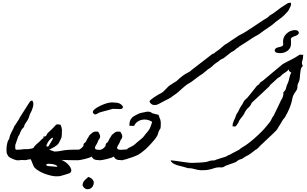

<svg xmlns="http://www.w3.org/2000/svg" viewBox="-20 -1152 2209 1380"><path d="M111.3 -171.9Q106 -155.8 100.3 -139.9Q94.7 -124 89.4 -108.4Q89.8 -105 89.8 -101.6Q89.8 -98.1 89.4 -94.7V-90.8Q89.4 -86.9 90.1 -83.3Q90.8 -79.6 94.2 -77.1Q97.7 -74.7 106 -74.7V0Q99.6 0 89.8 -2.9Q80.1 -5.9 70.1 -10.3Q60.1 -14.6 52 -19.3Q43.9 -23.9 41 -27.3Q40 -27.3 40 -29.3Q35.2 -36.1 31.7 -43.2Q28.3 -50.3 27.3 -59.1Q26.9 -65.9 26.9 -73.7Q26.9 -77.6 26.9 -85.4Q26.9 -93.3 28.6 -105Q30.3 -116.7 33.2 -127.4Q36.1 -138.2 41 -146.5Q44.4 -151.4 45.4 -152.3Q46.4 -153.3 46.4 -153.6Q46.4 -153.8 46.6 -155.8Q46.9 -157.7 48.3 -165Q51.8 -180.7 60.3 -197.3Q68.8 -213.9 75.7 -227.5Q77.1 -230.5 77.9 -232.2Q78.6 -233.9 79.1 -235.4Q79.6 -236.8 80.1 -238.5Q80.6 -240.2 82 -243.2Q85 -248 86.4 -249.8Q87.9 -251.5 90.3 -254.9Q97.2 -266.1 103.8 -275.9Q110.4 -285.6 116.7 -295.9Q119.1 -299.3 119.1 -299.8Q119.1 -300.3 120.1 -304.2Q138.7 -333.5 157.5 -362.8Q176.3 -392.1 194.8 -421.4Q201.7 -428.7 207.5 -428.7Q208 -428.7 211.2 -428.2Q214.4 -427.7 217.3 -419.9Q219.7 -414.1 219.7 -404.8Q219.7 -401.4 218.8 -392.6Q217.8 -383.8 210.4 -364.3Q208 -356 202.9 -347.4Q197.8 -338.9 193.8 -328.6Q189.9 -315.9 187.7 -308.6Q185.5 -301.3 179.7 -290.5Q173.3 -281.7 168.2 -273.2Q163.1 -264.6 156.7 -255.9Q155.3 -252 155 -250.2Q154.8 -248.5 154.8 -247.3Q154.8 -246.1 154.1 -244.1Q153.3 -242.2 150.4 -237.8Q147.9 -233.4 146.2 -232.2Q144.5 -231 142.3 -229Q140.1 -227.1 136.7 -222.2Q133.3 -217.3 128.4 -206.5Q126 -201.2 124.5 -197Q123 -192.9 120.1 -186.5Q118.7 -183.1 117.9 -181.6Q117.2 -180.2 116.2 -179Q115.2 -177.7 114 -176.3Q112.8 -174.8 111.3 -171.9Z M377.9 45.9Q382.3 46.9 384.3 46.9H385.7Q386.2 46.9 387 46.9Q387.7 46.9 388.7 46.1Q389.6 45.4 392.6 43.9Q388.7 36.6 376.7 32.5Q364.7 28.3 351.6 26.4Q341.8 25.4 333 25.4Q330.1 25.4 322.8 25.6Q315.4 25.9 312.5 28.8Q314 35.2 315.4 37.8Q316.9 40.5 322.8 41.5Q328.6 42.5 341.3 43Q354 43.5 377.9 45.9ZM543 -0.5H529.3Q523.9 -0.5 512 -0.5Q500 -0.5 481.4 -1Q462.9 -1.5 445.6 -2Q428.2 -2.4 420.9 -2.4Q432.1 1 444.1 8.8Q456.1 16.6 466.3 26.4Q476.6 36.1 483.6 47.4Q490.7 58.6 492.2 68.4Q492.7 70.3 492.7 72.3Q492.7 79.6 487.5 86.7Q482.4 93.8 467.3 97.2Q455.6 101.1 443.8 104.5Q432.1 107.9 420.9 111.3Q407.7 115.2 392.1 115.2Q389.2 115.2 377.7 115Q366.2 114.7 345.5 110.1Q324.7 105.5 304.4 97.9Q284.2 90.3 267.3 81.1Q250.5 71.8 238.3 62Q226.1 52.2 222.2 43.5Q216.8 30.8 211.7 18.3Q206.5 5.9 201.7 -6.8H198.2Q187 -6.8 176.3 -3.9Q167 -1 157.7 -1Q153.8 -1 150.4 -1.5Q143.6 -2 138.2 -2Q129.9 -2 121.6 -0.7Q113.3 0.5 102.1 0.5V-76.2Q112.3 -76.2 122.3 -76.4Q132.3 -76.7 140.6 -78.6Q149.9 -80.1 156.5 -80.1Q163.1 -80.1 169.9 -80.1H174.3Q179.2 -80.1 186 -80.6Q192.9 -81.1 206.1 -84Q213.4 -85.9 216.1 -86.7Q218.8 -87.4 220.2 -88.9Q221.7 -90.3 222.9 -92.8Q224.1 -95.2 228 -100.6Q229 -103 231.4 -104Q241.2 -115.2 252.9 -124.5Q264.6 -133.8 274.4 -145Q279.3 -151.4 283.4 -153.8Q287.6 -156.2 290 -158Q292.5 -159.7 293 -162.1V-163.1Q293 -165.5 290.5 -170.4H295.9Q303.2 -170.4 307.1 -172.9Q311 -175.3 314 -180.4Q316.9 -185.5 320.3 -192.1Q323.7 -198.7 333.5 -205.1Q354.5 -224.1 373.5 -245.1Q378.4 -251.5 381.8 -254.4Q385.3 -257.3 389.2 -258.3H392.1Q395 -258.3 399.9 -257.6Q404.8 -256.8 415.5 -255.4Q420.4 -242.2 422.4 -235.4Q424.3 -228.5 424.8 -222.2Q425.3 -219.2 425.3 -215.3Q425.3 -211.9 424.8 -205.6Q424.3 -199.2 424.3 -184.1Q423.3 -173.3 422.4 -166.7Q421.4 -160.2 417 -153.3Q413.6 -146.5 410.9 -140.1Q408.2 -133.8 404.3 -127Q398.4 -116.7 389.9 -109.4Q381.3 -102.1 371.8 -96.4Q362.3 -90.8 352.5 -85.9Q342.8 -81.1 333.5 -76.2Q342.3 -72.3 351.6 -69.6Q360.8 -66.9 370.6 -63H376.5Q385.3 -63 395.5 -64.2Q405.8 -65.4 417.2 -67.6Q428.7 -69.8 440.2 -71.8Q451.7 -73.7 462.9 -74.2Q475.1 -75.2 486.8 -75.7Q498.5 -76.2 510.7 -76.2Q517.6 -76.2 526.1 -76.2Q534.7 -76.2 543 -76.7ZM356 -147Q357.9 -150.4 358.9 -151.9Q359.9 -153.3 360.1 -154.3Q360.4 -155.3 360.4 -156.7Q360.4 -158.2 360.8 -161.6H359.9Q352.5 -161.6 344 -153.8Q335.4 -146 328.1 -135.5Q320.8 -125 316.9 -114.7Q313.5 -106.4 313.5 -102.1V-100.6Q319.8 -98.1 322.8 -98.1H323.2Q326.2 -98.1 329.3 -102.3Q332.5 -106.4 338.4 -116.9Q344.2 -127.4 356 -147Z M702.1 0Q682.1 -0.5 671.4 -2.4Q660.6 -4.4 654.8 -8.1Q648.9 -11.7 645.8 -16.4Q642.6 -21 638.2 -26.4Q632.8 -22.5 619.4 -17.8Q606 -13.2 590.1 -9.3Q574.2 -5.4 559.8 -2.7Q545.4 0 538.1 0V-74.7Q543 -74.7 548.3 -76.9Q553.7 -79.1 558.6 -82.3Q563.5 -85.4 567.6 -89.4Q571.8 -93.3 574.7 -96.7Q578.6 -102.1 579.6 -104.2Q580.6 -106.4 580.3 -107.7Q580.1 -108.9 580.1 -110.4V-111.3Q580.1 -112.8 581.1 -115.7Q583.5 -122.1 587.9 -124.5Q592.3 -127 596.7 -132.8Q600.6 -139.2 602.3 -143.3Q604 -147.5 607.4 -153.8Q609.4 -157.2 610.4 -158.7Q611.3 -160.2 611.8 -160.9Q612.3 -161.6 612.8 -162.1Q613.3 -162.6 614.7 -165Q619.6 -172.9 620.8 -175.5Q622.1 -178.2 623 -179.7Q624 -181.2 626.5 -183.3Q628.9 -185.5 636.7 -191.9Q644 -198.2 648.9 -201.4Q653.8 -204.6 658.7 -205.6Q663.6 -206.5 669.7 -206.3Q675.8 -206.1 685.5 -205.6Q696.3 -189.5 698.7 -179.2Q699.7 -174.8 699.7 -170.9Q699.7 -166 697.8 -160.6Q695.8 -155.3 691.2 -149.9Q686.5 -144.5 684.6 -137.7Q680.7 -125 673.1 -113.5Q665.5 -102.1 663.1 -93.8Q662.1 -91.3 662.1 -89.4Q662.1 -83.5 668.7 -79.1Q675.3 -74.7 702.1 -74.7ZM573.7 181.6Q573.7 168.9 577.6 160.2Q581.5 151.4 587.6 144.5Q593.8 137.7 601.1 131.8Q608.4 126 615.2 119.6Q626 123 635 129.2Q644 135.3 649.2 143.8Q654.3 152.3 654.1 163.1Q653.8 173.8 646.5 187Q639.6 198.7 629.4 203.6Q620.1 208 611.3 208Q609.9 208 603.8 207.8Q597.7 207.5 588.1 200.7Q578.6 193.8 573.7 181.6Z M787.6 -416Q802.2 -415 809.1 -414.3Q815.9 -413.6 818.4 -413.6L819.8 -413.1H818.4Q820.8 -413.1 827.6 -412.6Q832.5 -411.6 840.1 -407.7Q847.7 -403.8 853.8 -398.2Q859.9 -392.6 862.8 -386.2Q863.8 -384.3 863.8 -382.3Q863.8 -378.4 860.4 -375Q857.4 -371.1 853.3 -369.6Q849.1 -368.2 844.2 -368.2H839.4Q836.9 -368.2 833 -368.4Q829.1 -368.7 823.2 -368.7Q809.6 -368.7 804.2 -369.1Q798.8 -369.6 795.9 -369.9Q793 -370.1 790 -369.4Q787.1 -368.7 778.8 -366.5Q770.5 -364.3 754.2 -359.6Q737.8 -355 708 -347.2Q697.3 -344.7 689.9 -340.8Q682.6 -336.9 677 -333.7Q671.4 -330.6 667 -329.6H665Q661.1 -329.6 656.2 -332.5Q647.5 -338.4 647.5 -345.7Q647.5 -347.7 648.9 -353.3Q650.4 -358.9 662.1 -368.4Q673.8 -377.9 691.7 -387.2Q709.5 -396.5 727.8 -403.3Q746.1 -410.2 762.7 -413.6Q775.4 -416 783.2 -416ZM861.3 0Q841.3 -0.5 830.6 -2.4Q819.8 -4.4 814 -8.1Q808.1 -11.7 804.9 -16.4Q801.8 -21 797.4 -26.4Q792 -22.5 778.6 -17.8Q765.1 -13.2 749.3 -9.3Q733.4 -5.4 719 -2.7Q704.6 0 697.3 0V-74.7Q702.1 -74.7 707.5 -76.9Q712.9 -79.1 717.8 -82.3Q722.7 -85.4 726.8 -89.4Q731 -93.3 733.9 -96.7Q737.8 -102.1 738.8 -104.2Q739.7 -106.4 739.5 -107.7Q739.3 -108.9 739.3 -110.4V-111.3Q739.3 -112.8 740.2 -115.7Q742.7 -122.1 747.1 -124.5Q751.5 -127 755.9 -132.8Q759.8 -139.2 761.5 -143.3Q763.2 -147.5 766.6 -153.8Q768.6 -157.2 769.5 -158.7Q770.5 -160.2 771 -160.9Q771.5 -161.6 772 -162.1Q772.5 -162.6 773.9 -165Q778.8 -172.9 780 -175.5Q781.2 -178.2 782.2 -179.7Q783.2 -181.2 785.6 -183.3Q788.1 -185.5 795.9 -191.9Q803.2 -198.2 808.1 -201.4Q813 -204.6 817.9 -205.6Q822.8 -206.5 828.9 -206.3Q835 -206.1 844.7 -205.6Q855.5 -189.5 857.9 -179.2Q858.9 -174.8 858.9 -170.9Q858.9 -166 856.9 -160.6Q855 -155.3 850.3 -149.9Q845.7 -144.5 843.8 -137.7Q839.8 -125 832.3 -113.5Q824.7 -102.1 822.3 -93.8Q821.3 -91.3 821.3 -89.4Q821.3 -83.5 827.9 -79.1Q834.5 -74.7 861.3 -74.7Z M1054.2 -423.8Q1057.1 -429.7 1067.4 -438Q1077.6 -446.3 1090.3 -454.8Q1103 -463.4 1115.7 -470.7Q1128.4 -478 1136.7 -481.9Q1147.5 -487.3 1156 -495.6Q1164.6 -503.9 1172.9 -512.7Q1181.2 -521.5 1189.7 -529.8Q1198.2 -538.1 1209 -543.9Q1217.8 -549.8 1227.1 -555.9Q1236.3 -562 1246.1 -567.4Q1248 -569.3 1249 -569.3Q1268.1 -587.9 1289.8 -604.7Q1311.5 -621.6 1335.4 -632.8Q1341.3 -635.7 1345 -638.4Q1348.6 -641.1 1351.8 -644Q1355 -647 1358.4 -649.9Q1361.8 -652.8 1367.2 -656.7Q1401.4 -683.1 1435.3 -709.2Q1469.2 -735.4 1503.9 -762.2Q1507.3 -764.6 1509 -765.1Q1510.7 -765.6 1512 -765.6Q1513.2 -765.6 1515.1 -766.6Q1517.1 -767.6 1521 -770.5Q1526.4 -773.9 1527.6 -776.4Q1528.8 -778.8 1535.6 -782.2Q1548.8 -790.5 1557.9 -798.1Q1566.9 -805.7 1575 -813Q1583 -820.3 1591.6 -827.1Q1600.1 -834 1612.8 -840.3Q1628.4 -851.6 1644.8 -862.3Q1661.1 -873 1676.8 -883.3Q1692.9 -896 1710.9 -904.3Q1729 -912.6 1746.6 -924.3Q1775.9 -942.9 1804.2 -961.7Q1832.5 -980.5 1861.3 -1000Q1868.2 -1004.9 1874.5 -1008.8Q1880.9 -1012.7 1887.2 -1016.1Q1893.6 -1019.5 1899.4 -1023.4Q1905.3 -1027.3 1910.6 -1032.7Q1915 -1037.6 1918.2 -1040Q1921.4 -1042.5 1924.8 -1044.4Q1928.2 -1046.4 1931.6 -1048.3Q1935.1 -1050.3 1940.4 -1053.7Q1955.6 -1064.5 1970.7 -1075.9Q1985.8 -1087.4 2001.5 -1099.1Q2014.6 -1106.4 2024.2 -1113.3Q2033.7 -1120.1 2041.3 -1124.8Q2048.8 -1129.4 2055.7 -1131.3Q2059.6 -1132.3 2064 -1132.3Q2067.4 -1132.3 2070.8 -1131.8Q2071.8 -1126.5 2071.8 -1122.1Q2071.8 -1121.1 2071.5 -1117.9Q2071.3 -1114.7 2069.8 -1110.6Q2068.4 -1106.4 2065.9 -1101.8Q2063.5 -1097.2 2060.5 -1090.8Q2056.6 -1082 2053.2 -1076.7Q2049.8 -1071.3 2045.9 -1067.1Q2042 -1063 2037.6 -1058.6Q2033.2 -1054.2 2026.9 -1046.9Q2026.4 -1046.4 2025.4 -1045.7Q2024.4 -1044.9 2023.4 -1043.5Q2015.1 -1034.7 2005.9 -1027.6Q1996.6 -1020.5 1987.1 -1013.7Q1977.5 -1006.8 1968 -999.8Q1958.5 -992.7 1949.7 -984.4Q1943.4 -978 1930.9 -969.2Q1918.5 -960.4 1904.8 -951.2Q1891.1 -941.9 1878.4 -933.3Q1865.7 -924.8 1858.9 -918.9Q1843.8 -906.2 1826.9 -897.7Q1810.1 -889.2 1793 -877.9Q1770.5 -862.8 1747.6 -847.9Q1724.6 -833 1701.2 -818.8Q1699.7 -817.9 1697.3 -815.4L1695.8 -814Q1695.8 -813 1694.8 -812.7Q1693.8 -812.5 1693.8 -811.5Q1693.4 -811.5 1693.1 -811.3Q1692.9 -811 1692.4 -811L1691.9 -810.5Q1690.9 -809.6 1689.7 -809.1Q1688.5 -808.6 1687.5 -807.6Q1685.5 -806.6 1685.1 -806.6H1684.6L1684.1 -806.2Q1683.1 -805.7 1680.2 -803.2Q1677.7 -800.8 1676 -799.6Q1674.3 -798.3 1671.9 -795.9Q1664.6 -789.1 1659.7 -786.1Q1654.8 -783.2 1650.6 -781.5Q1646.5 -779.8 1642.3 -777.3Q1638.2 -774.9 1632.8 -769.5Q1621.6 -760.7 1610.1 -751.7Q1598.6 -742.7 1587.4 -733.9Q1581.1 -730 1578.6 -729.5Q1576.2 -729 1570.3 -725.6Q1563.5 -722.2 1560.5 -719.7Q1557.6 -717.3 1555.2 -714.8Q1552.7 -712.4 1549.6 -710Q1546.4 -707.5 1540 -704.1Q1531.2 -698.7 1524.2 -692.9Q1517.1 -687 1510.3 -680.7Q1503.4 -674.3 1496.3 -668.2Q1489.3 -662.1 1480 -656.7Q1476.1 -654.8 1474.4 -653.6Q1472.7 -652.3 1471.2 -651.1Q1469.7 -649.9 1468.3 -648.4Q1466.8 -647 1463.9 -644Q1463.9 -643.6 1463.4 -643.6Q1462.9 -643.1 1461.9 -643.1Q1455.6 -637.7 1449 -632.1Q1442.4 -626.5 1435.5 -621.1Q1415.5 -609.4 1396.5 -594.5Q1377.4 -579.6 1357.9 -565.4Q1353 -562 1350.1 -560.1Q1347.2 -558.1 1340.8 -554.7Q1326.2 -546.9 1313.2 -536.4Q1300.3 -525.9 1287.8 -514.6Q1275.4 -503.4 1263.2 -492.4Q1251 -481.4 1237.8 -472.7Q1231.9 -468.8 1225.3 -464.1Q1218.8 -459.5 1212.4 -454.6Q1210.4 -452.1 1210.2 -452.1Q1210 -452.1 1206.1 -450.2Q1202.1 -447.8 1198.5 -445.8Q1194.8 -443.8 1189.9 -440.9Q1171.9 -432.1 1154.5 -422.9Q1137.2 -413.6 1119.6 -404.3Q1110.8 -399.4 1101.1 -397.9Q1096.2 -397 1091.8 -397Q1086.9 -397 1080.1 -398.4Q1073.2 -399.9 1065.7 -406.2Q1058.1 -412.6 1054.2 -423.8ZM855 -76.2Q861.8 -76.2 868.4 -76.4Q875 -76.7 883.8 -77.6Q891.1 -78.1 893.1 -78.9Q895 -79.6 895.5 -80.8Q896 -82 896.7 -83.5Q897.5 -85 902.8 -87.9Q917 -94.7 925.5 -99.1Q934.1 -103.5 939.5 -107.2Q944.8 -110.8 948.7 -114.3Q952.6 -117.7 957.8 -122.3Q962.9 -127 970.5 -133.5Q978 -140.1 991.2 -150.4Q1001.5 -158.2 1007.1 -164.1Q1012.7 -169.9 1016.8 -175.8Q1021 -181.6 1025.6 -187.7Q1030.3 -193.8 1038.6 -202.6Q1051.3 -216.8 1057.9 -231.4Q1064.5 -246.1 1070.3 -266.1Q1070.8 -267.1 1071 -267.1Q1071.3 -267.1 1071.8 -267.6Q1072.3 -268.1 1072.5 -270Q1072.8 -272 1073.2 -276.4Q1057.6 -287.1 1038.6 -291Q1029.3 -293 1020 -293Q1010.7 -293 996.8 -290.3Q982.9 -287.6 967.5 -276.6Q952.1 -265.6 943.8 -247.1Q935.1 -247.1 926.8 -247.6Q918.5 -248 910.2 -248Q910.2 -257.3 910.6 -265.1Q911.1 -272.9 913.3 -280Q915.5 -287.1 919.4 -293.9Q923.3 -300.8 930.2 -308.1Q932.6 -310.5 939.7 -314.9Q946.8 -319.3 955.3 -324Q963.9 -328.6 971.9 -332.5Q980 -336.4 983.9 -337.9Q992.7 -340.8 1000.7 -342Q1008.8 -343.3 1017.6 -345.2Q1025.4 -347.7 1035.6 -349.1Q1039.6 -349.6 1043.5 -349.6Q1049.8 -349.6 1055.7 -348.1Q1063 -346.7 1065.4 -345Q1067.9 -343.3 1069.3 -341.8Q1070.8 -340.3 1073.7 -338.6Q1076.7 -336.9 1085 -335.4Q1089.8 -334.5 1091.3 -334Q1092.8 -333.5 1093.8 -333Q1094.7 -332.5 1096.4 -332.3Q1098.1 -332 1102.5 -331.1Q1107.4 -329.6 1111.6 -328.6Q1115.7 -327.6 1119.6 -326.2Q1124.5 -310.5 1127.7 -303.5Q1130.9 -296.4 1132.8 -290.3Q1134.8 -284.2 1135.3 -275.4Q1135.7 -271 1135.7 -264.2Q1135.7 -257.3 1135.3 -248Q1134.3 -238.3 1134.3 -235.1Q1134.3 -231.9 1133.8 -230.5Q1133.3 -229 1131.6 -226.8Q1129.9 -224.6 1126 -217.8Q1119.6 -207.5 1117.7 -198Q1115.7 -188.5 1113.3 -183.6Q1112.3 -182.6 1112.3 -180.7Q1101.1 -159.2 1085.4 -141.8Q1069.8 -124.5 1054.2 -106.9L1027.8 -80.6Q1013.7 -68.8 996.3 -55.2Q979 -41.5 961.4 -34.2Q945.8 -27.3 937.3 -24.4Q928.7 -21.5 922.1 -19.3Q915.5 -17.1 908.2 -14.9Q900.9 -12.7 887.7 -7.8Q879.9 -6.8 872.8 -4.2Q865.7 -1.5 855 -1.5Z M2156.7 -678.2Q2146.5 -669.4 2143.1 -657.7Q2139.6 -646 2138.7 -631.8Q2138.2 -627.9 2138.2 -627V-627.9Q2138.7 -629.9 2138.7 -630.1Q2138.7 -630.4 2137.7 -624Q2136.7 -618.7 2136.2 -613Q2135.7 -607.4 2135.7 -602.1Q2135.3 -589.8 2133.3 -581.1Q2131.3 -572.3 2128.7 -565.7Q2126 -559.1 2123.3 -554Q2120.6 -548.8 2119.1 -543Q2117.7 -537.6 2117.7 -534.7V-533.2Q2118.2 -531.7 2118.2 -529.3Q2118.2 -527.3 2117.7 -523.9Q2116.7 -515.1 2114 -508.8Q2111.3 -502.4 2107.2 -496.8Q2103 -491.2 2098.4 -484.9Q2093.8 -478.5 2089.4 -469.2Q2084.5 -459.5 2082.3 -447.3Q2080.1 -435.1 2075.2 -416.7Q2070.3 -398.4 2060.1 -372.8Q2049.8 -347.2 2029.3 -311.5Q2026.4 -306.2 2023.9 -303.2Q2021.5 -300.3 2019.5 -298.3Q2017.6 -296.4 2015.9 -294.4Q2014.2 -292.5 2012.2 -289.1Q2003.9 -274.9 1996.1 -262Q1988.3 -249 1980 -236.3Q1975.6 -228.5 1972.9 -224.1Q1970.2 -219.7 1967.5 -216.6Q1964.8 -213.4 1961.4 -210.2Q1958 -207 1952.1 -201.7Q1951.2 -200.7 1951.2 -200.2Q1951.2 -199.7 1950.2 -198.7Q1925.3 -175.3 1900.9 -152.3Q1876.5 -129.4 1851.6 -106Q1841.8 -94.7 1834 -87.2Q1826.2 -79.6 1813.5 -73.2Q1805.2 -66.4 1797.1 -60.1Q1789.1 -53.7 1780.8 -47.9Q1768.6 -38.6 1755.6 -32.5Q1742.7 -26.4 1729 -16.6Q1723.6 -12.7 1720.7 -11.2Q1717.8 -9.8 1715.3 -9Q1712.9 -8.3 1709.5 -7.3Q1706.1 -6.3 1699.7 -3.9Q1692.9 -1 1689.9 1.2Q1687 3.4 1684.8 5.4Q1682.6 7.3 1679.9 9.3Q1677.2 11.2 1671.4 14.2Q1656.2 19.5 1641.4 25.1Q1626.5 30.8 1610.8 36.1Q1602.1 39.1 1598.9 40.8Q1595.7 42.5 1594.2 43.7Q1592.8 44.9 1591.3 45.9Q1589.8 46.9 1585 48.8Q1581.1 50.3 1578.4 50.8Q1575.7 51.3 1572.3 51.3Q1568.8 51.3 1564.7 51Q1560.5 50.8 1554.2 50.8Q1536.1 50.8 1520 56.6Q1503.9 62.5 1483.4 66.9Q1464.8 71.3 1439.5 71.3Q1437 71.3 1421.4 71.3Q1405.8 71.3 1363.3 59.6Q1355.5 57.6 1349.9 57.4Q1344.2 57.1 1339.1 57.1Q1334 57.1 1328.6 56.2Q1323.2 55.2 1316.4 52.2Q1305.7 48.8 1294.9 46.1Q1284.2 43.5 1272.9 40.5Q1264.2 38.6 1253.9 35.4Q1243.7 32.2 1234.1 27.6Q1224.6 22.9 1217 16.6Q1209.5 10.3 1205.6 1.5Q1207 1 1210.4 1Q1213.9 1 1221.4 1.7Q1229 2.4 1243.7 4.4Q1258.3 6.3 1275.6 9Q1293 11.7 1309.6 13.9Q1326.2 16.1 1340.3 17.6Q1351.1 18.6 1358.4 18.6H1363.3Q1375 18.1 1391.4 17.6Q1407.7 17.1 1424.3 16.1Q1440.9 15.1 1455.8 12.9Q1470.7 10.7 1480.5 6.8Q1488.3 3.4 1495.4 2.4Q1502.4 1.5 1508.5 1.5Q1514.6 1.5 1520.5 0.7Q1526.4 0 1532.2 -3.9Q1540.5 -6.3 1548.1 -8.8Q1555.7 -11.2 1564 -14.2Q1576.7 -18.1 1588.6 -21.5Q1600.6 -24.9 1610.8 -30.3Q1618.7 -35.2 1622.1 -36.9Q1625.5 -38.6 1628.4 -39.3Q1631.3 -40 1635 -41.7Q1638.7 -43.5 1647 -48.8L1688 -70.3Q1694.3 -73.2 1698 -75.7Q1701.7 -78.1 1705.1 -81.1Q1708.5 -84 1712.9 -87.4Q1717.3 -90.8 1725.1 -95.2Q1735.4 -100.6 1749 -110.1Q1762.7 -119.6 1777.6 -131.3Q1792.5 -143.1 1807.9 -156.7Q1823.2 -170.4 1837.2 -183.6Q1851.1 -196.8 1863 -208.7Q1875 -220.7 1882.8 -230Q1892.6 -241.2 1902.1 -253.4Q1911.6 -265.6 1921.9 -277.8Q1925.8 -284.2 1928.5 -289.3Q1931.2 -294.4 1933.3 -299.6Q1935.5 -304.7 1938.5 -309.6Q1941.4 -314.5 1946.3 -319.8Q1960.4 -348.6 1974.4 -377.4Q1988.3 -406.2 2002 -435.5Q2002.9 -436.5 2003.9 -437.5Q2004.9 -438.5 2005.4 -439.9Q2007.3 -443.8 2008.3 -445.3Q2008.8 -445.3 2009.3 -447Q2009.8 -448.7 2010.7 -451.2Q2011.7 -453.6 2012.7 -457.5Q2014.2 -462.4 2014.9 -464.8Q2015.6 -467.3 2016.1 -470Q2016.6 -472.7 2016.6 -476.1Q2016.6 -479.5 2016.6 -486.3Q2017.1 -489.7 2019.3 -491.7Q2021.5 -493.7 2023.9 -496.1Q2026.4 -498.5 2029.1 -502Q2031.7 -505.4 2033.7 -511.7Q2035.6 -518.1 2037.1 -523.2Q2038.6 -528.3 2039.8 -532.7Q2041 -537.1 2042.7 -541.5Q2044.4 -545.9 2047.4 -551.3Q2052.2 -561.5 2054.7 -570.6Q2057.1 -579.6 2059.1 -588.9Q2061 -598.1 2064 -608.2Q2066.9 -618.2 2073.7 -629.4Q2068.8 -633.3 2066.2 -635Q2063.5 -636.7 2061.5 -638.2Q2059.6 -639.6 2058.3 -642.1Q2057.1 -644.5 2055.7 -650.4V-651.4Q2055.7 -651.9 2054.7 -652.8Q2049.3 -645.5 2042 -639.9Q2034.7 -634.3 2027.3 -629.4Q2020 -624.5 2012.7 -619.4Q2005.4 -614.3 2000 -607.4Q1994.1 -600.6 1986.1 -596.7Q1978 -592.8 1971.2 -586.4Q1960 -575.2 1948.5 -564.9Q1937 -554.7 1925.3 -544.4Q1921.9 -541.5 1920.2 -538.8Q1918.5 -536.1 1917 -533.7Q1915.5 -531.2 1913.6 -528.8Q1911.6 -526.4 1908.2 -524.4Q1879.4 -497.1 1850.3 -470Q1821.3 -442.9 1791.5 -415.5Q1785.6 -407.2 1783.2 -400.6Q1780.8 -394 1772.5 -385.3Q1768.6 -380.9 1765.9 -378.4Q1763.2 -376 1760.7 -373.8Q1758.3 -371.6 1755.4 -368.4Q1752.4 -365.2 1749 -359.9Q1741.7 -350.1 1739.7 -345.5Q1737.8 -340.8 1735.4 -335.7Q1732.9 -330.6 1727.5 -322.5Q1722.2 -314.5 1709 -298.8Q1704.6 -293.9 1702.4 -290Q1700.2 -286.1 1698.5 -282.5Q1696.8 -278.8 1695.3 -275.1Q1693.8 -271.5 1691.4 -267.1Q1690.4 -265.6 1689 -263.9Q1687.5 -262.2 1686 -259.8Q1682.1 -254.4 1679.7 -250.5Q1677.2 -246.6 1674.3 -244.6Q1671.4 -242.7 1666.5 -242.7Q1661.1 -242.7 1651.4 -244.1Q1651.4 -256.3 1653.8 -265.4Q1656.2 -274.4 1659.7 -282.5Q1663.1 -290.5 1667.2 -298.6Q1671.4 -306.6 1674.3 -316.4Q1676.3 -323.7 1679 -328.9Q1681.6 -334 1684.6 -338.6Q1687.5 -343.3 1690.9 -348.4Q1694.3 -353.5 1697.3 -360.8Q1704.1 -377.4 1714.1 -391.1Q1724.1 -404.8 1732.4 -422.9Q1732.9 -424.3 1733.4 -424.8V-425.3L1736.3 -428.2Q1736.3 -429.2 1737.1 -429.9Q1737.8 -430.7 1738.8 -431.6Q1744.1 -437 1750.2 -442.6Q1756.3 -448.2 1761.7 -453.6Q1763.7 -455.6 1763.7 -456.5Q1777.8 -473.6 1791.5 -491Q1805.2 -508.3 1818.8 -525.4Q1824.2 -532.7 1826.2 -534.9Q1828.1 -537.1 1828.9 -537.6Q1829.6 -538.1 1830.8 -538.3Q1832 -538.6 1836.4 -542Q1842.3 -546.9 1844 -548.8Q1845.7 -550.8 1845.9 -551.8Q1846.2 -552.7 1846.9 -554.4Q1847.7 -556.2 1851.6 -560.1Q1855.5 -563.5 1859.9 -565.7Q1864.3 -567.9 1869.1 -571.8Q1904.8 -602.1 1940.7 -631.8Q1976.6 -661.6 2012.2 -691.4Q2039.6 -707 2068.6 -720.9Q2097.7 -734.9 2123 -752Q2127.9 -755.4 2129.9 -757.1Q2131.8 -758.8 2133.5 -759Q2135.3 -759.3 2137.2 -759Q2139.2 -758.8 2144 -758.8H2147.5Q2151.4 -758.8 2154.1 -758.3Q2156.7 -757.8 2159.7 -757.8Q2158.2 -748 2158 -743.2Q2157.7 -738.3 2157.5 -734.9Q2157.2 -731.4 2156.2 -727.1Q2155.3 -722.7 2152.3 -713.9Q2152.3 -712.4 2151.9 -711.9Q2151.4 -711.4 2151.4 -710.4Q2149.9 -704.1 2149.9 -699.7Q2149.9 -695.3 2151.4 -690.2Q2152.8 -685.1 2156.7 -678.2ZM2092.9 -890Q2070.1 -882.5 2069.3 -867.5L2070.1 -872.9Q2071.6 -872.9 2071.6 -836.8Q2071.6 -805.5 2045.8 -786.4Q2023.8 -770.1 1992.6 -770.1Q1954.6 -770.1 1954.6 -789.8Q1954.6 -808.2 1989.6 -814.3Q2012.4 -818.4 2016.2 -830.7Q2016.2 -829.3 2015.4 -829.3Q2014.6 -829.3 2014.6 -855.9Q2014.6 -868.2 2019.2 -880.4Q2023.8 -892.7 2032.5 -902.9Q2041.2 -913.1 2052.6 -921Q2064 -928.8 2077.7 -932.2Q2083 -933.6 2087.6 -934.3Q2092.1 -935 2095.9 -935.6H2101.2Q2124 -935.6 2127.8 -917.9V-915.2Q2127.8 -900.9 2092.9 -890Z"/></svg>

Font: DimaRavanNevis
Style: regular
Weight: 400
Designer: R.Balvardi
Foundry: Dima Software Group
Version: Version 1.00;May 26, 2019;FontCreator 11.5.0.2427 64-bit